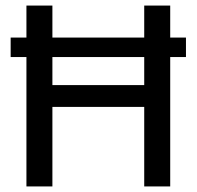

<svg xmlns="http://www.w3.org/2000/svg" viewBox="-20 -670 707 690"><path d="M75 0V-465H18.3V-535H75V-650H168.3V-535H498.3V-650H591.7V-535H648.3V-465H591.7V0H498.3V-285.8H168.3V0ZM168.3 -364.2H498.3V-465H168.3Z"/></svg>

Font: Familjen Grotesk GF
Style: Regular
Weight: 400
Designer: Anders Wikstroem, Jonas Baeckman, Matilda Gysing, Kristian Moeller
Foundry: Familjen STHLM AB
Version: Version 2.000; Beta; Release 4; Build 6